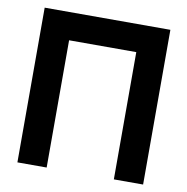

<svg xmlns="http://www.w3.org/2000/svg" viewBox="-75 -723 776 795"><g transform="rotate(10 313.0 -325.0)"><path d="M49.5 -650.5H578V0H455V-535H172.5V0H49.5Z"/></g></svg>

Font: Overused Grotesk SemiBold
Style: Regular
Weight: 610
Version: Version 0.004